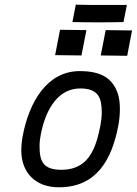

<svg xmlns="http://www.w3.org/2000/svg" viewBox="-20 -812 592 832"><path d="M529.8 -790.5H521.5H441.4C396.5 -790.5 349.1 -790.5 317.4 -791.5L308.6 -792.5L293.9 -716.8L302.2 -716.3C335.4 -715.3 372.1 -715.3 408.2 -715.3C444.3 -715.3 478.5 -715.3 506.8 -716.3H515.1ZM240.2 -683 218.8 -573.1 333 -571.7 354.5 -681.5ZM438 -681.5 416.5 -571.7 531.2 -570.2 552.2 -680.1ZM339.8 -105C311.5 -84.5 284.2 -76.7 247.1 -76.2C165 -76.2 151.4 -114.3 151.4 -179.7C151.4 -194.8 153.3 -211.4 156.7 -229C179.7 -348.1 237.3 -428.7 327.6 -428.7C408.7 -428.7 420.9 -385.3 420.9 -323.2C420.9 -306.2 418.5 -287.1 415 -267.6C414.6 -264.6 413.6 -261.7 413.1 -258.8C398.9 -186.5 377.4 -134.8 339.8 -105ZM235.4 -0.5H236.3C401.9 -0.5 465.3 -126 492.2 -265.1C497.1 -289.1 499.5 -314.5 499.5 -339.4C499.5 -363.8 497.1 -386.7 490.7 -405.8C469.2 -470.2 421.9 -503.9 325.7 -503.9C183.1 -503.9 106.9 -369.1 79.1 -226.6C74.7 -203.1 72.3 -181.2 72.3 -160.6C72.3 -62.5 134.8 -0.5 234.4 -0.5Z"/></svg>

Font: Fantasque Sans Mono
Style: RegItalic
Weight: 400
Italic angle: -11°
Monospace: yes
Designer: Jany Belluz
Version: Version 1.6.3